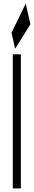

<svg xmlns="http://www.w3.org/2000/svg" viewBox="-20 -1047 189 1067"><path d="M51 -745V0H96V-745ZM44 -865 64 -776 149 -912 123 -1027Z"/></svg>

Font: 寒蝉无机体 CompactMedium
Style: Regular
Weight: 500
Width: 3
Designer: ChillTanhei {Warren2060}; 
Source Han Sans {Ryoko NISHIZUKA 西塚涼子 (kana, bopomofo & ideographs); Paul D. Hunt (Latin, Gre
Foundry: ChillType&Adobe
Version: Version 1.000;Glyphs 3.1.1 (3135)